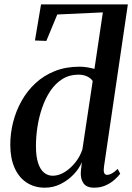

<svg xmlns="http://www.w3.org/2000/svg" viewBox="-20 -838 598 868"><path d="M183 10.5Q135.5 10.5 100.2 -12.8Q65 -36 45.8 -79.5Q26.5 -123 26.5 -183.5Q26.5 -234.5 39.2 -285.2Q52 -336 77.2 -381.2Q102.5 -426.5 140 -461.5Q177.5 -496.5 227.5 -516.5Q277.5 -536.5 339.5 -536.5Q357.5 -536.5 375.2 -533.5Q393 -530.5 407 -526.5L445 -782L239 -772.5L189.5 -653L138 -655L165.5 -818H558L450 -84Q447.5 -66.5 450.8 -57Q454 -47.5 464 -47.5Q474 -47.5 486 -54Q498 -60.5 512 -74.5L523.5 -52.5Q514.5 -40.5 497.8 -25.5Q481 -10.5 457.8 0Q434.5 10.5 405.5 10.5Q371 10.5 357 -10Q343 -30.5 345.5 -63L350 -104.5Q337.5 -75 312.2 -48.8Q287 -22.5 253.8 -6Q220.5 10.5 183 10.5ZM218.5 -43.5Q245.5 -43.5 272.5 -60.2Q299.5 -77 321 -104.2Q342.5 -131.5 352.5 -162.5L399 -471.5Q392 -483.5 375 -492Q358 -500.5 334.5 -500.5Q293.5 -500.5 261.8 -480.5Q230 -460.5 207.5 -426.8Q185 -393 170.5 -350.8Q156 -308.5 149.2 -263.8Q142.5 -219 142.5 -178Q142.5 -132 152 -102Q161.5 -72 178.8 -57.8Q196 -43.5 218.5 -43.5Z"/></svg>

Font: Merriweather 96pt Medium
Style: Italic
Weight: 500
Italic angle: -7.8°
Version: Version 2.101